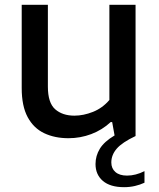

<svg xmlns="http://www.w3.org/2000/svg" viewBox="-20 -564 658 796"><path d="M264 9Q207 9 163.2 -11.8Q119.5 -32.5 94.8 -78.2Q70 -124 70 -199V-544H178.5V-205Q178.5 -137.5 208.8 -111Q239 -84.5 288.5 -84.5Q326 -84.5 365.5 -100.2Q405 -116 433.5 -149.5V-544H542V0Q486 26.5 463.8 52.5Q441.5 78.5 441.5 109.5Q441.5 134.5 458.5 149.2Q475.5 164 506.5 164Q542.5 164 579 145.5V193.5Q561 202 539.5 207Q518 212 494.5 212Q437 212 406.5 186Q376 160 376 116Q376 82 394 52.5Q412 23 455 -2.5L445 -58H439Q403.5 -25 358.2 -8Q313 9 264 9Z"/></svg>

Font: Encode Sans SmExp Md
Style: Regular
Weight: 500
Width: 6
Designer: Multiple Designers
Foundry: Impallari Type
Version: Version 3.002; ttfautohint (v1.8.3) -l 8 -r 50 -G 200 -x 14 